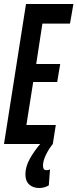

<svg xmlns="http://www.w3.org/2000/svg" viewBox="-32 -720 387 960"><path d="M-12 0 98 -700H335L318 -602H180L149 -400H269L254 -310H134L100 -95H247L232 0ZM174 -6 232 0Q211 26 197 55.5Q183 85 183 108Q183 131 200 131Q210 131 218 127L212 207Q190 220 164 220Q133 220 114 202.5Q95 185 95 152Q95 115 116 76Q137 37 174 -6Z"/></svg>

Font: Georama ExtraCondensed SemiBold
Style: Italic
Weight: 600
Width: 2
Italic angle: -9°
Designer: Jean-Baptiste Levee
Foundry: Production Type
Version: Version 1.000